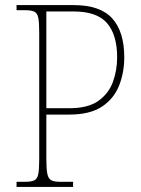

<svg xmlns="http://www.w3.org/2000/svg" viewBox="-20 -734 555 754"><path d="M45 0V-20H78Q103 -20 115 -26Q127 -32 130.5 -51Q134 -70 134 -108V-606Q134 -645 130.5 -663.5Q127 -682 115 -688Q103 -694 78 -694H45V-714H269Q374 -714 421 -661.5Q468 -609 468 -509Q468 -449 447.5 -397.5Q427 -346 380 -315Q333 -284 251 -284H162V-108Q162 -70 166 -51Q170 -32 181.5 -26Q193 -20 218 -20H267V0ZM252 -309Q326 -309 366.5 -338Q407 -367 423.5 -412.5Q440 -458 440 -509Q440 -597 400.5 -643Q361 -689 269 -689H162V-309Z"/></svg>

Font: Noto Serif Bengali SemiCondensed Thin
Style: Regular
Weight: 100
Width: 4
Designer: Juan Bruce, Universal Thirst, Indian Type Foundry and the Monotype Design Team.
Foundry: Monotype Imaging Inc.
Version: Version 2.003; ttfautohint (v1.8.4.7-5d5b)